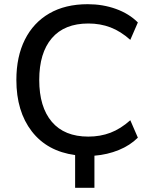

<svg xmlns="http://www.w3.org/2000/svg" viewBox="-20 -734 716 915"><path d="M338 161V5Q205 -13 131.5 -108Q58 -203 58 -353Q58 -464 98.5 -545Q139 -626 215 -670Q291 -714 398 -714Q470 -714 532.5 -691.5Q595 -669 637 -627L601 -544Q555 -585 506.5 -603.5Q458 -622 401 -622Q287 -622 227 -552Q167 -482 167 -353Q167 -224 227 -153.5Q287 -83 401 -83Q458 -83 506.5 -101.5Q555 -120 601 -161L637 -78Q600 -41 546 -19Q492 3 430 8V161Z"/></svg>

Font: Nunito Sans SemiBold
Style: Regular
Weight: 600
Designer: Vernon Adams
Foundry: Vernon Adams
Version: Version 3.101; ttfautohint (v1.8.4.7-5d5b);gftools[0.9.27]